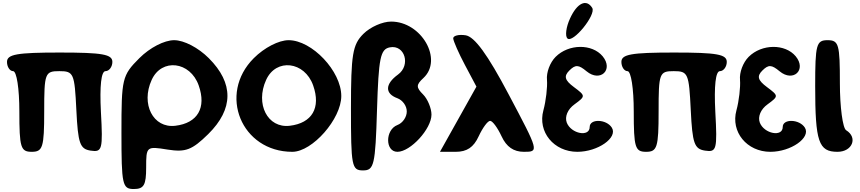

<svg xmlns="http://www.w3.org/2000/svg" viewBox="-20 -1070 5777 1290"><path d="M27 -654C27 -621 46 -592 68 -592C92 -592 110 -475 110 -321C110 -79 119 -50 193 -50C267 -50 277 -79 277 -321C277 -579 282 -592 379 -592C475 -592 481 -577 493 -331C504 -106 517 -69 589 -58C667 -46 672 -65 658 -319C649 -494 660 -592 689 -592C713 -592 735 -621 735 -654C735 -705 669 -717 381 -717C93 -717 27 -705 27 -654Z M916 -679C800 -563 796 -541 796 -179C796 171 802 200 879 200C947 200 962 173 962 56C962 -86 964 -88 1106 -65C1227 -46 1270 -62 1379 -169C1550 -338 1551 -511 1383 -679C1312 -750 1216 -800 1150 -800C1084 -800 987 -750 916 -679ZM1315 -496C1368 -346 1308 -243 1158 -225C1009 -207 925 -371 999 -533C1066 -681 1258 -658 1315 -496Z M1685 -679C1443 -437 1602 -50 1944 -50C2079 -50 2273 -271 2273 -425C2273 -592 2076 -800 1919 -800C1853 -800 1756 -750 1685 -679ZM2084 -496C2137 -346 2077 -243 1927 -225C1778 -207 1694 -371 1768 -533C1835 -681 2027 -658 2084 -496Z M2421 -842C2349 -770 2338 -704 2338 -342C2338 46 2343 75 2419 75C2493 75 2502 40 2513 -331C2524 -681 2535 -740 2600 -752C2700 -771 2741 -632 2654 -569C2566 -505 2565 -441 2650 -410C2685 -397 2713 -359 2713 -321C2713 -283 2685 -243 2650 -230C2567 -198 2567 -50 2650 -50C2738 -50 2879 -204 2879 -300C2879 -342 2853 -405 2823 -435C2775 -483 2775 -500 2825 -546C2958 -670 2812 -925 2608 -925C2550 -925 2468 -889 2421 -842Z M3025 -812C3026 -794 3062 -712 3104 -633L3181 -488C3099 -342 3018 -196 2936 -50H3042C3117 -50 3162 -80 3196 -154C3223 -212 3257 -258 3273 -258C3289 -258 3323 -212 3350 -154C3383 -83 3431 -50 3500 -50C3602 -50 3601 -52 3398 -435C3255 -706 3168 -824 3108 -833C3062 -840 3024 -830 3025 -812Z M3713 -688C3675 -650 3650 -583 3655 -533C3659 -486 3648 -391 3631 -329C3591 -184 3701 -50 3859 -50C3997 -50 4132 -145 4091 -212C4055 -270 3942 -274 3942 -217C3942 -147 3817 -171 3788 -246C3773 -286 3794 -336 3840 -369C3915 -424 3915 -426 3836 -485C3774 -531 3767 -558 3805 -596C3846 -637 3867 -636 3921 -591C4013 -515 4104 -601 4029 -692C3958 -777 3801 -776 3713 -688ZM3810 -946C3783 -888 3776 -828 3792 -812C3828 -776 3987 -971 3959 -1017C3920 -1080 3857 -1050 3810 -946Z M4155 -654C4155 -621 4174 -592 4196 -592C4220 -592 4238 -475 4238 -321C4238 -79 4247 -50 4321 -50C4395 -50 4405 -79 4405 -321C4405 -579 4410 -592 4507 -592C4603 -592 4609 -577 4621 -331C4632 -106 4645 -69 4717 -58C4795 -46 4800 -65 4786 -319C4777 -494 4788 -592 4817 -592C4841 -592 4863 -621 4863 -654C4863 -705 4797 -717 4509 -717C4221 -717 4155 -705 4155 -654Z M5010 -688C4972 -650 4947 -583 4952 -533C4956 -486 4945 -391 4928 -329C4888 -184 4998 -50 5156 -50C5294 -50 5429 -145 5388 -212C5352 -270 5239 -274 5239 -217C5239 -147 5114 -171 5085 -246C5070 -286 5091 -336 5137 -369C5212 -424 5212 -426 5133 -485C5071 -531 5064 -558 5102 -596C5143 -637 5164 -636 5218 -591C5310 -515 5401 -601 5326 -692C5255 -777 5098 -776 5010 -688Z M5457 -492C5457 -117 5480 -50 5607 -50C5707 -50 5745 -146 5665 -195C5642 -209 5623 -352 5623 -510C5623 -772 5616 -800 5540 -800C5465 -800 5457 -771 5457 -492Z"/></svg>

Font: Hussar Skorodowane
Style: Bold
Weight: 700
Foundry: Cannot Into Space Fonts
Version: Version 0.892